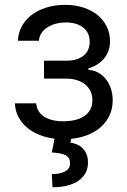

<svg xmlns="http://www.w3.org/2000/svg" viewBox="-20 -573 534 806"><path d="M132.1 -139.2Q133.5 -120.7 142.2 -106.7Q150.9 -92.7 165.7 -83.1Q180.4 -73.5 200.8 -68.7Q221.2 -63.9 245.7 -63.9Q271 -63.9 293.1 -68.9Q315.3 -73.9 332 -84.5Q348.7 -95.2 358.3 -111.9Q367.9 -128.6 367.9 -152Q367.9 -172.2 360.3 -189.1Q352.6 -206 338.2 -217.9Q323.9 -229.8 303.8 -236.3Q283.7 -242.9 258.5 -242.9H164.8V-318.2H258.5Q283.7 -318.2 302 -324.2Q320.3 -330.3 332.6 -340.9Q344.8 -351.6 350.7 -366.1Q356.5 -380.7 356.5 -397.7Q356.5 -415.8 350 -430.8Q343.4 -445.7 330.6 -456.3Q317.8 -467 299.4 -472.8Q280.9 -478.7 257.1 -478.7Q233.3 -478.7 212.9 -473Q192.5 -467.3 177.4 -457.2Q162.3 -447.1 153.4 -433.1Q144.5 -419 143.5 -402H55.4Q56.5 -435 71.6 -462.7Q86.6 -490.4 112.7 -510.3Q138.8 -530.2 174.5 -541.4Q210.2 -552.6 252.8 -552.6Q296.2 -552.6 331 -541Q365.8 -529.5 390.4 -509.1Q415.1 -488.6 428.4 -460.8Q441.8 -432.9 441.8 -400.6Q441.8 -377.5 434.8 -358.8Q427.9 -340.2 415.7 -326Q403.4 -311.8 386.9 -301.7Q370.4 -291.5 350.9 -285.5V-279.8Q373.9 -278.4 392.8 -267.8Q411.6 -257.1 425.1 -239.9Q438.6 -222.7 445.8 -200.1Q453.1 -177.6 453.1 -152Q453.1 -117.9 440.3 -89.8Q427.6 -61.8 404.5 -40.8Q381.4 -19.9 349.3 -6.9Q317.1 6 278.8 9.9L275.6 25.6Q289.4 27.7 302.7 33.2Q316.1 38.7 326.3 48.8Q336.6 58.9 343 73.9Q349.4 88.8 349.4 109.4Q349.4 132.5 339.8 151.5Q330.3 170.5 311.6 184.1Q293 197.8 265.1 205.4Q237.2 213.1 200.3 213.1L197.4 157.7Q214.1 157.7 228.2 155.2Q242.2 152.7 252.3 147.2Q262.4 141.7 268.3 133.2Q274.1 124.6 274.1 112.2Q274.1 100.1 269.7 92Q265.3 83.8 256 78.8Q246.8 73.9 232.2 71.2Q217.7 68.5 197.4 66.8L209.2 9.2Q172.9 4.6 142.8 -8Q112.6 -20.6 90.7 -39.8Q68.9 -58.9 56.3 -84.2Q43.7 -109.4 42.6 -139.2Z"/></svg>

Font: Interop
Style: Regular
Weight: 400
Designer: Rasmus Andersson, Google, Jang Haemin
Foundry: jhaemin
Version: Version 1.008